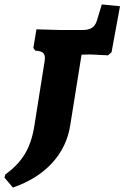

<svg xmlns="http://www.w3.org/2000/svg" viewBox="-109 -607 560 864"><path d="M431 -579 393 -372 377 -358 297 -362 258 -361 207 -43Q192 54 125.5 126.5Q59 199 -51 237L-89 192L-85 178Q-28 137 2.5 86.5Q33 36 45 -37L92 -333Q93 -338 93 -346Q93 -363 83 -370.5Q73 -378 50 -379L41 -391L55 -475L163 -472H263Q290 -472 305 -482Q320 -492 327 -514L349 -587Z"/></svg>

Font: Alegreya Black
Style: Italic
Weight: 900
Italic angle: -7°
Designer: Juan Pablo del Peral
Foundry: Huerta Tipografica
Version: Version 2.007; ttfautohint (v1.6)